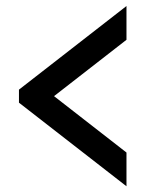

<svg xmlns="http://www.w3.org/2000/svg" viewBox="-20 -617 490 647"><path d="M43.9 -314.9 406.2 -596.7V-482.9L162.1 -293L406.2 -103V10.7L43.9 -271Z"/></svg>

Font: Anka/Coder Narrow
Style: Bold
Weight: 700
Width: 3
Monospace: yes
Version: Version 001.100